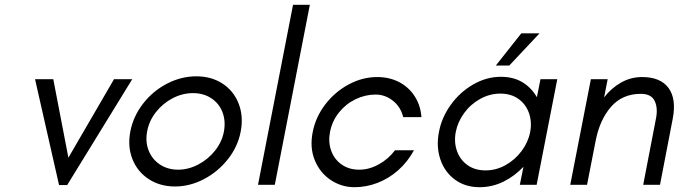

<svg xmlns="http://www.w3.org/2000/svg" viewBox="-20 -770 2828 800"><path d="M126 -440H202L265 -113L455 -440H531L260 1H226Z M523 -222Q535 -285 576 -338Q617 -391 676 -421.5Q735 -452 798 -452Q861 -452 907.5 -421.5Q954 -391 974.5 -338Q995 -285 983 -222Q971 -159 929.5 -106.5Q888 -54 829.5 -23.5Q771 7 709 7Q647 7 600 -23.5Q553 -54 532 -106.5Q511 -159 523 -222ZM913 -222Q921 -266 907 -302.5Q893 -339 860.5 -360.5Q828 -382 784 -382Q740 -382 699 -360.5Q658 -339 629.5 -302.5Q601 -266 593 -222Q585 -179 599.5 -142.5Q614 -106 646.5 -84.5Q679 -63 722 -63Q765 -63 806 -84.5Q847 -106 876 -142.5Q905 -179 913 -222Z M1201 -750H1271L1125 0H1055Z M1283 -220Q1295 -282 1335 -334.5Q1375 -387 1432.5 -418Q1490 -449 1552 -449Q1601 -449 1641 -429Q1681 -409 1706.5 -371Q1732 -333 1736 -282H1660Q1650 -324 1617.5 -350Q1585 -376 1545 -376Q1502 -376 1461.5 -356.5Q1421 -337 1392.5 -301.5Q1364 -266 1355 -220Q1347 -178 1360 -142Q1373 -106 1403.5 -84.5Q1434 -63 1477 -63Q1518 -63 1558 -85Q1598 -107 1626 -144H1705Q1678 -95 1639 -60.5Q1600 -26 1553 -8Q1506 10 1457 10Q1403 10 1358 -20Q1313 -50 1291.5 -102.5Q1270 -155 1283 -220Z M1809 -220Q1820 -280 1858 -333Q1896 -386 1951.5 -418Q2007 -450 2067 -450Q2119 -450 2156.5 -427.5Q2194 -405 2217 -365L2232 -440H2302L2216 0H2146L2161 -75Q2123 -35 2076.5 -12.5Q2030 10 1978 10Q1918 10 1875 -22Q1832 -54 1814.5 -107Q1797 -160 1809 -220ZM2189 -220Q2197 -262 2184 -299Q2171 -336 2140 -358Q2109 -380 2065 -380Q2021 -380 1981 -358Q1941 -336 1914 -299Q1887 -262 1879 -220Q1871 -178 1884 -141Q1897 -104 1928 -82Q1959 -60 2003 -60Q2047 -60 2086.5 -82Q2126 -104 2153.5 -141Q2181 -178 2189 -220ZM2152 -631H2228L2102 -497H2046Z M2442 -440H2512L2497 -364Q2526 -402 2567 -425.5Q2608 -449 2655 -449Q2732 -449 2765.5 -403.5Q2799 -358 2783 -275L2730 0H2660L2713 -275Q2722 -319 2708 -349Q2694 -379 2650 -379Q2573 -379 2526 -325Q2479 -271 2462 -184L2426 0H2356Z"/></svg>

Font: Teachers[wght] Italic
Style: Regular
Weight: 400
Designer: Alfredo Marco Pradil & Chank Diesel
Version: Version 1.000;Glyphs 3.1.2 (3151)